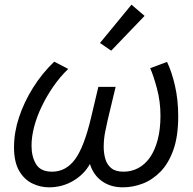

<svg xmlns="http://www.w3.org/2000/svg" viewBox="-20 -792 828 822"><path d="M190 10Q152 10 117.5 -7Q83 -24 61.5 -61.5Q40 -99 40 -162Q40 -225 61.5 -290Q83 -355 121.5 -416.5Q160 -478 212 -528L272 -497Q236 -462 207.5 -420.5Q179 -379 158 -335Q137 -291 126 -248.5Q115 -206 115 -168Q115 -121 134.5 -89Q154 -57 203 -57Q262 -57 301 -109.5Q340 -162 370 -289L401 -420H475L441 -278Q436 -257 430 -226Q424 -195 424 -163Q424 -136 431 -111.5Q438 -87 456.5 -72Q475 -57 509 -57Q543 -57 572 -72.5Q601 -88 622 -118Q643 -148 655 -193Q667 -238 667 -297Q667 -357 652 -413Q637 -469 623 -500L695 -527Q715 -486 729 -425.5Q743 -365 743 -294Q743 -209 722.5 -151Q702 -93 667.5 -57.5Q633 -22 591 -6Q549 10 506 10Q454 10 417 -16Q380 -42 365 -90Q340 -45 293 -17.5Q246 10 190 10ZM456 -575 408 -608 543 -772 599 -724Z"/></svg>

Font: Ubuntu Sans
Style: Italic
Weight: 400
Italic angle: -13.5°
Designer: Dalton Maag Ltd
Foundry: Dalton Maag Ltd
Version: Version 1.006